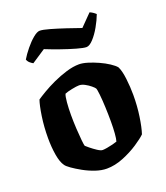

<svg xmlns="http://www.w3.org/2000/svg" viewBox="-132 -801 771 892"><g transform="rotate(-20 254.0 -355.0)"><path d="M243 0Q217 0 187.5 -10Q158 -20 131 -35Q104 -50 85 -63.5Q66 -77 61 -85Q47 -104 40.5 -143Q34 -182 34 -226Q34 -282 41.5 -332.5Q49 -383 58 -409Q71 -418 97 -433.5Q123 -449 155.5 -464Q188 -479 222.5 -489.5Q257 -500 286 -500Q304 -500 328.5 -492.5Q353 -485 378.5 -473.5Q404 -462 424.5 -448.5Q445 -435 454 -424Q465 -403 470 -361Q475 -319 475 -280Q475 -225 467.5 -174.5Q460 -124 450 -94Q435 -79 401 -56.5Q367 -34 325 -17Q283 0 243 0ZM254 -88Q262 -88 276.5 -90.5Q291 -93 305 -96.5Q319 -100 327 -103Q331 -115 333 -141.5Q335 -168 335 -199Q335 -233 333.5 -270Q332 -307 329 -334.5Q326 -362 323 -367Q320 -372 308 -382Q296 -392 281 -400Q266 -408 253 -408Q241 -408 216.5 -403Q192 -398 181 -393Q176 -382 173.5 -353Q171 -324 171 -291Q171 -257 173 -222.5Q175 -188 177.5 -164Q180 -140 182 -135Q185 -132 199 -120.5Q213 -109 229 -98.5Q245 -88 254 -88ZM347 -563Q333 -563 299.5 -572.5Q266 -582 227.5 -595.5Q189 -609 157 -622L89 -577Q83 -580 74.5 -587Q66 -594 62 -605Q75 -627 95 -651.5Q115 -676 135 -692.5Q155 -709 168 -709Q183 -709 216.5 -699.5Q250 -690 289 -677Q328 -664 359 -653L415 -710Q421 -708 429.5 -702.5Q438 -697 444 -691Q434 -664 417 -634Q400 -604 381 -583.5Q362 -563 347 -563Z"/></g></svg>

Font: Texturina 72pt ExtraBold
Style: Regular
Weight: 800
Designer: Guillermo Torres Carreño
Foundry: Omnibus-Type
Version: Version 1.002; ttfautohint (v1.8.3)